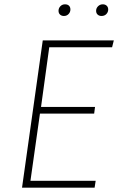

<svg xmlns="http://www.w3.org/2000/svg" viewBox="-20 -869 547 889"><path d="M499 -650H208L170 -374H420L416 -343H165L121 -32H423L418 0H82L178 -682H507ZM251 -819Q251 -831 259.5 -840Q268 -849 281 -849Q293 -849 299.5 -842.5Q306 -836 306 -825Q306 -813 297.5 -804Q289 -795 276 -795Q265 -795 258 -801.5Q251 -808 251 -819ZM425 -819Q425 -831 434 -840Q443 -849 456 -849Q467 -849 474 -842.5Q481 -836 481 -825Q481 -813 472.5 -804Q464 -795 450 -795Q439 -795 432 -801.5Q425 -808 425 -819Z"/></svg>

Font: FiraGO UltraLight
Style: Italic
Weight: 200
Italic angle: -8°
Designer: bBox Type GmbH
Foundry: bBox Type GmbH
Version: Version 1.001